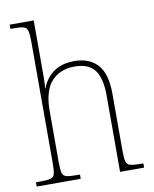

<svg xmlns="http://www.w3.org/2000/svg" viewBox="-85 -825 714 889"><g transform="rotate(-10 272.0 -380.0)"><path d="M15 0V-20H34Q68 -20 83.5 -24Q99 -28 103 -44Q107 -60 107 -95V-663Q107 -698 103 -714.5Q99 -731 85.5 -735.5Q72 -740 44 -740H22V-760H135V-487Q135 -462 132 -441H134Q143 -466 161.5 -489Q180 -512 210.5 -527Q241 -542 287 -542Q358 -542 396.5 -499Q435 -456 435 -363V-94Q435 -60 439 -44.5Q443 -29 458 -24.5Q473 -20 506 -20H520V0H407V-361Q407 -440 378.5 -478.5Q350 -517 284 -517Q215 -517 175 -473Q135 -429 135 -334V-95Q135 -60 139 -44Q143 -28 158.5 -24Q174 -20 208 -20H222V0Z"/></g></svg>

Font: Noto Serif Ethiopic SemiCondensed Thin
Style: Regular
Weight: 100
Width: 4
Designer: Monotype Design Team
Foundry: Monotype Imaging Inc.
Version: Version 2.102; ttfautohint (v1.8.4.7-5d5b)